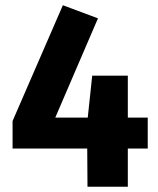

<svg xmlns="http://www.w3.org/2000/svg" viewBox="-20 -713 605 733"><path d="M544 -264V-146H468V0H314L313 -146H28V-251L220 -693L354 -643L191 -264H315L332 -424H468V-264Z"/></svg>

Font: Fira Sans
Style: Bold
Weight: 700
Designer: bBox Type GmbH & Carrois Corporate GbR & Edenspiekermann AG
Foundry: bBox Type GmbH & Carrois Corporate GbR & Edenspiekermann AG
Version: Version 4.301;PS 004.301;hotconv 1.0.88;makeotf.lib2.5.64775